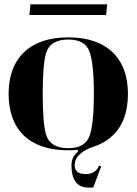

<svg xmlns="http://www.w3.org/2000/svg" viewBox="-20 -684 626 880"><path d="M466.3 -615.2H114.7L119.6 -664.1H471.2ZM293 -4.9Q367.2 -4.9 388.7 -56.6Q410.2 -109.4 410.2 -253.9Q410.2 -398.4 388.7 -451.2Q367.2 -502.9 293 -502.9Q209 -502.9 190.4 -438.5Q175.8 -386.7 175.8 -253.9Q175.8 -121.1 190.4 -69.3Q209 -4.9 293 -4.9ZM293 4.9Q161.1 4.9 89.8 -62.5Q19.5 -129.9 19.5 -253.9Q19.5 -377 90.8 -445.3Q162.1 -512.7 293 -512.7Q423.8 -512.7 495.1 -445.3Q566.4 -377 566.4 -253.9Q566.4 -128.9 496.1 -62.5Q459.5 -27.8 407.2 -11.2Q370.6 0.5 346.7 22.5Q322.3 43.9 322.3 73.7Q322.3 113.8 373 113.8Q418 113.8 434.6 74.7L443.8 78.6L407.2 175.8H385.7Q307.6 175.3 307.6 73.7Q307.6 34.7 336.9 11.7V2.9Q315.9 4.9 293 4.9Z"/></svg>

Font: spinwerad
Style: Bold
Weight: 700
Width: 7
Version: Version 0.3